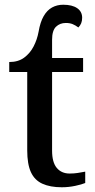

<svg xmlns="http://www.w3.org/2000/svg" viewBox="-20 -781 402 811"><path d="M241 10Q192 10 159 -5Q126 -20 110.5 -54Q95 -88 95 -146V-477H19V-519Q57 -519 82 -537.5Q107 -556 122 -585Q137 -614 143 -647Q150 -688 164.5 -713Q179 -738 200 -749.5Q221 -761 247 -761Q285 -761 306 -746.5Q327 -732 327 -706Q327 -693 323 -683Q319 -673 311 -665Q299 -674 287 -679Q275 -684 258 -684Q233 -684 216.5 -668Q200 -652 200 -613V-536H331V-477H200V-145Q200 -95 220 -71.5Q240 -48 274 -48Q293 -48 308.5 -50.5Q324 -53 340 -56V-8Q326 -2 298 4Q270 10 241 10Z"/></svg>

Font: ET Text
Style: Regular
Weight: 470
Designer: Monotype Design Team
Foundry: Monotype Imaging Inc.
Version: Version 2.009